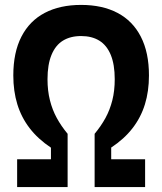

<svg xmlns="http://www.w3.org/2000/svg" viewBox="-20 -762 660 782"><path d="M173.5 -439.3Q173.5 -392.4 183.4 -353.5Q193.2 -314.5 211.1 -281.8Q228.9 -249 255.4 -217V0H49.8V-113.4H187.5V-160.6Q134.4 -196 100.7 -240Q67 -283.9 50.6 -337.2Q34.2 -390.6 34.2 -454.7Q34.2 -548.5 67.3 -612.8Q100.4 -677.1 162.2 -709.5Q224.1 -742 310.4 -742Q396.8 -742 458.6 -709.5Q520.4 -677.1 553.5 -612.8Q586.7 -548.5 586.7 -454.7Q586.7 -390.2 570.2 -337Q553.8 -283.9 519.9 -240Q486 -196 432.9 -161V-113.4H571V0H365.4V-217Q391.9 -249 409.8 -281.8Q427.6 -314.5 437.5 -353.5Q447.3 -392.4 447.3 -439.3Q447.3 -499.2 431.1 -538.5Q414.8 -577.8 384.4 -596.5Q354 -615.2 310.4 -615.2Q266.8 -615.2 236.4 -596.5Q206 -577.8 189.8 -538.5Q173.5 -499.2 173.5 -439.3Z"/></svg>

Font: Monaspace Krypton Var ExLight
Style: Regular
Weight: 200
Designer: Riley Cran and the Lettermatic Team
Version: Version 1.200 (Monaspace Krypton Var)